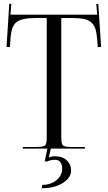

<svg xmlns="http://www.w3.org/2000/svg" viewBox="-20 -798 578 1031"><path d="M102.1 0V-8.8H178.2Q213.9 -8.8 222.4 -17.3Q231 -25.9 231 -62V-701.2H170.9Q96.2 -701.2 67.9 -678.7Q39.6 -656.2 36.1 -585.9L33.2 -544.9L15.1 -545.9L29.8 -777.8L41 -777.3L36.1 -719.2H502L497.1 -776.4L507.8 -776.9L522.9 -545.9L504.9 -544.9L502 -585.9Q499 -622.6 491.7 -644.5Q484.4 -666.5 467.8 -679.4Q451.2 -692.4 428.2 -696.8Q405.3 -701.2 367.2 -701.2H309.1V-62Q309.1 -25.9 317.6 -17.3Q326.2 -8.8 361.8 -8.8H436V0H252.9L242.2 47.9Q257.8 41 275.9 41Q315.4 41 338.6 63Q361.8 85 361.8 116.7Q361.8 157.7 316.2 185.3Q270.5 212.9 204.1 212.9L207 194.8Q252 194.8 283 169.7Q314 144.5 314 106.9Q314 85.9 304.2 73Q294.4 60.1 276.9 60.1Q249 60.1 232.9 69.8L220.2 67.9L234.4 0Z"/></svg>

Font: FoglihtenNo07calt
Style: Regular
Weight: 500
Designer: gluk (gluksza@wp.pl)
Foundry: gluk (gluksza@wp.pl)
Version: Version 0.844